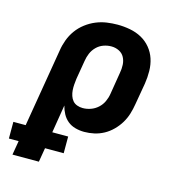

<svg xmlns="http://www.w3.org/2000/svg" viewBox="-158 -634 867 934"><g transform="rotate(15 276.0 -166.5)"><path d="M-11 205 1 134H-48V50H14L80 -344Q84 -371 94 -398Q104 -425 121 -448.5Q138 -472 161.5 -490Q185 -508 211.5 -519Q238 -530 265.5 -534Q293 -538 320 -538Q352 -538 383.5 -532Q415 -526 441.5 -511.5Q468 -497 487.5 -473.5Q507 -450 516.5 -421Q526 -392 526.5 -360Q527 -328 522 -296L503 -186Q499 -161 491.5 -136.5Q484 -112 470.5 -89.5Q457 -67 437.5 -47.5Q418 -28 395 -15.5Q372 -3 347 2.5Q322 8 297 8Q274 8 252 2Q230 -4 213.5 -17.5Q197 -31 186.5 -50.5Q176 -70 171 -91L148 50H228V134H134L122 205ZM260 -102Q280 -102 300 -109Q320 -116 336 -130.5Q352 -145 361 -164.5Q370 -184 373 -204L391 -314Q395 -335 394 -355.5Q393 -376 384 -393Q375 -410 357 -419Q339 -428 318 -428Q298 -428 278.5 -421Q259 -414 244 -399Q229 -384 221 -365Q213 -346 210 -326L194 -231Q192 -216 191 -201.5Q190 -187 191 -173Q192 -159 196.5 -145.5Q201 -132 209.5 -122Q218 -112 231.5 -107Q245 -102 260 -102Z"/></g></svg>

Font: Iosevka Curly XBdExObl
Style: Regular
Weight: 800
Width: 7
Italic angle: -9°
Monospace: yes
Designer: Belleve Invis
Foundry: Belleve Invis
Version: Version 11.1.0; ttfautohint (v1.8.3)